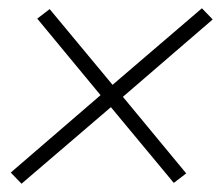

<svg xmlns="http://www.w3.org/2000/svg" viewBox="-20 -572 540 464"><path d="M32 -128 6 -155 223 -342 70 -527 100 -550 252 -367 468 -552 494 -525 277 -338 430 -153 400 -130 248 -313Z"/></svg>

Font: Iosevka Term Curly XLt Obl
Style: Regular
Weight: 200
Italic angle: -9°
Designer: Belleve Invis
Foundry: Belleve Invis
Version: Version 32.3.0